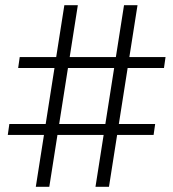

<svg xmlns="http://www.w3.org/2000/svg" viewBox="-20 -720 668 740"><path d="M348 0 458 -700H510L400 0ZM10 -200 16 -242H578L572 -200ZM118 0 228 -700H280L170 0ZM50 -458 56 -500H618L612 -458Z"/></svg>

Font: Figtree Light Light
Style: Regular
Weight: 300
Version: Version 2.001;gftools[0.9.30]